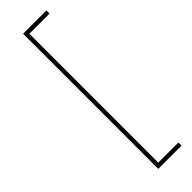

<svg xmlns="http://www.w3.org/2000/svg" viewBox="-293 -744 870 870"><g transform="rotate(-45 142.0 -309.0)"><path d="M108 -742H257V-722H128V104H257V124H108Z"/></g></svg>

Font: Gontserrat Thin
Style: Regular
Weight: 250
Designer: Julieta Ulanovsky
Foundry: Julieta Ulanovsky
Version: Version 6.001